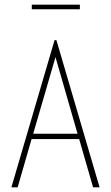

<svg xmlns="http://www.w3.org/2000/svg" viewBox="-20 -807 478 827"><path d="M381 0 321 -208H116L56 0H29L215 -634H223L409 0ZM219 -561 123 -231H314ZM117 -767V-787H324V-767Z"/></svg>

Font: Inconsolata SemiCondensed ExtraLight
Style: Regular
Weight: 200
Width: 4
Monospace: yes
Designer: Raph Levien, Cyreal, Brenton Simpson
Foundry: Raph Levien, Cyreal, Google
Version: Version 3.100; ttfautohint (v1.8.4.7-5d5b)